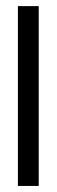

<svg xmlns="http://www.w3.org/2000/svg" viewBox="-20 -614 187 634"><path d="M107.9 0H39.1V-593.8H107.9Z"/></svg>

Font: Meera
Style: Regular
Weight: 400
Designer: Hussain KH and Suresh P for Swathanthra Malayalam Computing (SMC)
Version: 7.0.0+20160512